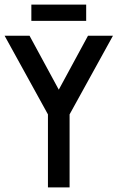

<svg xmlns="http://www.w3.org/2000/svg" viewBox="-20 -811 509 831"><path d="M468.8 -656.2 281.2 -315.9V0H187.5V-315.9L0 -656.2H107.9L234.4 -422.9L360.8 -656.2ZM353 -720.7H115.7V-791H353Z"/></svg>

Font: Lambda
Style: Regular
Weight: 400
Designer: GGBotNet
Version: 0.22